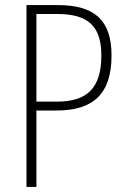

<svg xmlns="http://www.w3.org/2000/svg" viewBox="-20 -734 497 754"><path d="M207 -714H84V0H123V-300H202C346 -300 418 -365 418 -516C418 -658 348 -714 207 -714ZM205 -679C323 -679 378 -634 378 -516C378 -384 318 -335 204 -335H123V-679Z"/></svg>

Font: Noto Sans Sinhala UI Condensed ExtraLight
Style: Regular
Weight: 200
Width: 3
Designer: Jelle Bosma - Monotype Design Team
Foundry: Monotype Imaging Inc.
Version: Version 2.006